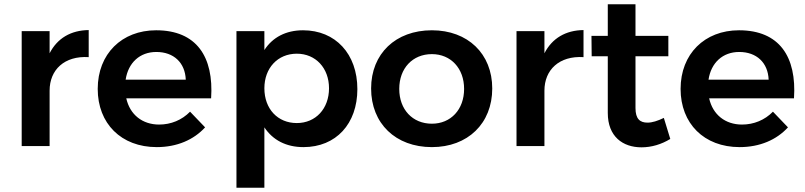

<svg xmlns="http://www.w3.org/2000/svg" viewBox="-20 -680 3749 894"><path d="M211 -432V-535H81V0H211V-258C211 -355 280 -421 393 -414V-540C310 -539 247 -502 211 -432Z M707 -539C547 -539 435 -429 435 -266C435 -105 544 5 710 5C804 5 882 -29 935 -87L865 -160C827 -121 776 -100 721 -100C643 -100 585 -146 568 -222H963C976 -416 895 -539 707 -539ZM845 -309H565C577 -388 631 -438 708 -438C789 -438 842 -388 845 -309Z M1391 -539C1311 -539 1249 -506 1211 -447V-535H1081V194H1211V-87C1250 -28 1312 5 1393 5C1545 5 1644 -104 1644 -265C1644 -429 1542 -539 1391 -539ZM1362 -107C1273 -107 1211 -173 1211 -269C1211 -363 1273 -430 1362 -430C1450 -430 1512 -363 1512 -269C1512 -174 1450 -107 1362 -107Z M1991 -539C1822 -539 1708 -430 1708 -268C1708 -105 1822 5 1991 5C2158 5 2272 -105 2272 -268C2272 -430 2158 -539 1991 -539ZM1991 -428C2079 -428 2141 -362 2141 -266C2141 -170 2079 -104 1991 -104C1901 -104 1839 -170 1839 -266C1839 -362 1901 -428 1991 -428Z M2515 -432V-535H2385V0H2515V-258C2515 -355 2584 -421 2697 -414V-540C2614 -539 2551 -502 2515 -432Z M3101 -33 3071 -131C3042 -117 3017 -109 2995 -109C2960 -109 2939 -126 2939 -177V-418H3092V-513H2939V-660H2810V-513H2734L2735 -418H2810V-154C2810 -44 2880 6 2967 6C3014 6 3060 -8 3101 -33Z M3421 -539C3261 -539 3149 -429 3149 -266C3149 -105 3258 5 3424 5C3518 5 3596 -29 3649 -87L3579 -160C3541 -121 3490 -100 3435 -100C3357 -100 3299 -146 3282 -222H3677C3690 -416 3609 -539 3421 -539ZM3559 -309H3279C3291 -388 3345 -438 3422 -438C3503 -438 3556 -388 3559 -309Z"/></svg>

Font: Montserrat_SPRD_medium Medium
Style: Regular
Weight: 400
Designer: Julieta Ulanovsky edited by Nelly Hempel
Foundry: Julieta Ulanovsky
Version: Version 4.000;PS 004.000;hotconv 1.0.88;makeotf.lib2.5.64775